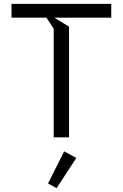

<svg xmlns="http://www.w3.org/2000/svg" viewBox="-20 -716 640 1001"><path d="M40 -696V-624H222L260 -566.5V0H340V-577L263 -624H560V-696ZM230.5 240.5 275 265 378 107.5 314.5 73Z"/></svg>

Font: Kode
Style: Regular
Weight: 400
Monospace: yes
Designer: Isa Ozler
Foundry: Kadena LLC
Version: Version 1.000;gftools[0.9.28]